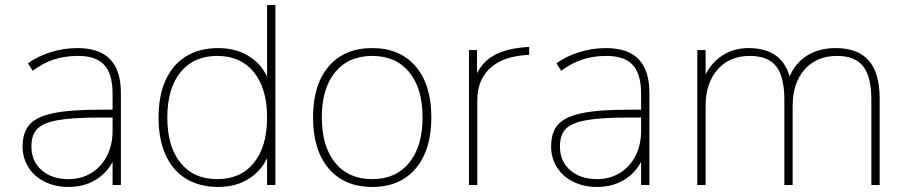

<svg xmlns="http://www.w3.org/2000/svg" viewBox="-20 -739 3630 767"><path d="M70.3 -153.3Q70.3 -210 97.7 -241.2Q125 -272.5 191.9 -286.6Q258.8 -300.8 381.8 -300.8H442.4V-269.5H382.8Q269.5 -269.5 210.4 -258.8Q151.4 -248 128.4 -223.6Q105.5 -199.2 105.5 -154.3Q105.5 -94.7 146.5 -59.1Q187.5 -23.4 253.9 -23.4Q304.7 -23.4 344.7 -47.9Q384.8 -72.3 407.2 -116.2Q429.7 -160.2 429.7 -215.8V-365.2Q429.7 -443.4 396.5 -479.5Q363.3 -515.6 292 -515.6Q239.3 -515.6 195.8 -501.5Q152.3 -487.3 110.4 -456.1L91.8 -486.3Q130.9 -514.6 183.1 -530.8Q235.4 -546.9 289.1 -546.9Q377 -546.9 419.9 -502.4Q462.9 -458 462.9 -368.2V0H429.7V-129.9H444.3Q426.8 -67.4 376 -29.8Q325.2 7.8 252.9 7.8Q201.2 7.8 159.2 -12.7Q117.2 -33.2 93.8 -70.3Q70.3 -107.4 70.3 -153.3Z M613.3 -269.5Q613.3 -356.4 641.6 -418.9Q669.9 -481.4 723.6 -514.2Q777.3 -546.9 851.6 -546.9Q931.6 -546.9 987.3 -505.9Q1043 -464.8 1061.5 -391.6H1046.9V-718.8H1080.1V0H1046.9V-147.5H1061.5Q1042 -74.2 986.3 -33.2Q930.7 7.8 851.6 7.8Q777.3 7.8 723.6 -24.9Q669.9 -57.6 641.6 -120.1Q613.3 -182.6 613.3 -269.5ZM1046.9 -269.5Q1046.9 -385.7 994.1 -450.7Q941.4 -515.6 847.7 -515.6Q753.9 -515.6 701.2 -450.7Q648.4 -385.7 648.4 -269.5Q648.4 -153.3 701.2 -88.4Q753.9 -23.4 847.7 -23.4Q941.4 -23.4 994.1 -88.4Q1046.9 -153.3 1046.9 -269.5Z M1230.5 -270.5Q1230.5 -400.4 1293 -473.6Q1355.5 -546.9 1466.8 -546.9Q1578.1 -546.9 1640.6 -473.6Q1703.1 -400.4 1703.1 -270.5Q1703.1 -139.6 1640.6 -65.9Q1578.1 7.8 1466.8 7.8Q1355.5 7.8 1293 -65.9Q1230.5 -139.6 1230.5 -270.5ZM1668 -270.5Q1668 -385.7 1614.7 -450.7Q1561.5 -515.6 1466.8 -515.6Q1372.1 -515.6 1318.8 -450.7Q1265.6 -385.7 1265.6 -270.5Q1265.6 -154.3 1318.8 -88.9Q1372.1 -23.4 1466.8 -23.4Q1561.5 -23.4 1614.7 -88.9Q1668 -154.3 1668 -270.5Z M1853.5 -539.1H1885.7V-419.9H1874Q1896.5 -482.4 1944.8 -512.7Q1993.2 -543 2071.3 -549.8L2093.8 -551.8V-520.5L2065.4 -517.6Q1979.5 -508.8 1933.1 -461.9Q1886.7 -415 1886.7 -338.9V0H1853.5Z M2181.6 -153.3Q2181.6 -210 2209 -241.2Q2236.3 -272.5 2303.2 -286.6Q2370.1 -300.8 2493.2 -300.8H2553.7V-269.5H2494.1Q2380.9 -269.5 2321.8 -258.8Q2262.7 -248 2239.7 -223.6Q2216.8 -199.2 2216.8 -154.3Q2216.8 -94.7 2257.8 -59.1Q2298.8 -23.4 2365.2 -23.4Q2416 -23.4 2456.1 -47.9Q2496.1 -72.3 2518.6 -116.2Q2541 -160.2 2541 -215.8V-365.2Q2541 -443.4 2507.8 -479.5Q2474.6 -515.6 2403.3 -515.6Q2350.6 -515.6 2307.1 -501.5Q2263.7 -487.3 2221.7 -456.1L2203.1 -486.3Q2242.2 -514.6 2294.4 -530.8Q2346.7 -546.9 2400.4 -546.9Q2488.3 -546.9 2531.2 -502.4Q2574.2 -458 2574.2 -368.2V0H2541V-129.9H2555.7Q2538.1 -67.4 2487.3 -29.8Q2436.5 7.8 2364.3 7.8Q2312.5 7.8 2270.5 -12.7Q2228.5 -33.2 2205.1 -70.3Q2181.6 -107.4 2181.6 -153.3Z M2765.6 -539.1H2798.8V-411.1H2786.1Q2807.6 -474.6 2856 -510.7Q2904.3 -546.9 2969.7 -546.9Q3042 -546.9 3084 -513.7Q3126 -480.5 3139.6 -413.1H3127Q3146.5 -476.6 3196.3 -511.7Q3246.1 -546.9 3317.4 -546.9Q3407.2 -546.9 3450.7 -497.1Q3494.1 -447.3 3494.1 -344.7V0H3460.9V-340.8Q3460.9 -432.6 3428.2 -474.1Q3395.5 -515.6 3323.2 -515.6Q3242.2 -515.6 3194.3 -461.4Q3146.5 -407.2 3146.5 -315.4V0H3113.3V-340.8Q3113.3 -432.6 3080.6 -474.1Q3047.9 -515.6 2975.6 -515.6Q2894.5 -515.6 2846.7 -461.4Q2798.8 -407.2 2798.8 -315.4V0H2765.6Z"/></svg>

Font: Min Sans VF VF
Style: Regular
Weight: 400
Designer: Jinseong-Kim, NotoSansCJK, Nunito
Foundry: Jinseong-Kim
Version: Version 1.420;Glyphs 3.1.2 (3151)